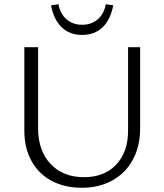

<svg xmlns="http://www.w3.org/2000/svg" viewBox="-20 -881 775 907"><path d="M221 -856 256 -861Q265 -815 294.5 -789.5Q324 -764 368 -764Q412 -764 441.5 -789.5Q471 -815 480 -861L515 -856Q502 -788 464.5 -752Q427 -716 368 -716Q309 -716 271.5 -752Q234 -788 221 -856ZM95 -263V-658H160V-275Q160 -169 219 -106.5Q278 -44 377 -44Q473 -44 529 -103.5Q585 -163 585 -264V-658H642V-274Q642 -190 607.5 -126.5Q573 -63 510.5 -28.5Q448 6 366 6Q285 6 223.5 -27Q162 -60 128.5 -121Q95 -182 95 -263Z"/></svg>

Font: Isabella Sans
Style: Regular
Weight: 400
Designer: Original fonts by Christian Thalmann (Catharsis Fonts), Modifications by Cristiano Sobral
Version: Version 0.002;July 12, 2020;FontCreator 13.0.0.2655 64-bit; 